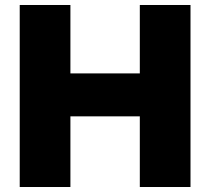

<svg xmlns="http://www.w3.org/2000/svg" viewBox="-20 -749 842 769"><path d="M59 -729H262V-455H540V-729H743V0H540V-283H262V0H59Z"/></svg>

Font: Mona Sans Black
Style: Regular
Weight: 900
Designer: Deni Anggara
Foundry: GitHub
Version: Version 2.000